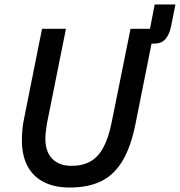

<svg xmlns="http://www.w3.org/2000/svg" viewBox="-20 -827 805 859"><path d="M168 -698H275L190 -274Q187 -256 185 -238.5Q183 -221 183 -206Q183 -148 214 -116.5Q245 -85 300 -85Q349 -85 384 -104.5Q419 -124 442 -166.5Q465 -209 479 -277L564 -698H651L672 -807H765L745 -708Q738 -673 720.5 -652.5Q703 -632 670 -632H658L587 -277Q567 -174 530 -110.5Q493 -47 435 -17.5Q377 12 292 12Q224 12 176 -12.5Q128 -37 103 -84Q78 -131 78 -200Q78 -221 80 -245.5Q82 -270 88 -298Z"/></svg>

Font: IBM Plex Sans Medium
Style: Italic
Weight: 500
Italic angle: -11.31°
Designer: Mike Abbink, Paul van der Laan, Pieter van Rosmalen
Foundry: Bold Monday
Version: Version 3.201